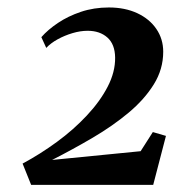

<svg xmlns="http://www.w3.org/2000/svg" viewBox="-20 -928 476 527"><path d="M65.5 -420.5 42 -479Q90.5 -505 136.2 -538.5Q182 -572 218.2 -610.8Q254.5 -649.5 275.5 -690Q296.5 -730.5 296 -770Q295.5 -806.5 274.8 -825Q254 -843.5 220.5 -843.5Q200.5 -843.5 178.8 -837Q157 -830.5 138 -820Q119 -809.5 107 -796.5L93.5 -826Q111.5 -846.5 139 -865Q166.5 -883.5 202 -895.5Q237.5 -907.5 279 -907.5Q323 -907.5 356.8 -891.8Q390.5 -876 409.2 -848.5Q428 -821 428 -786Q428 -738 402.2 -696.5Q376.5 -655 332.8 -618.5Q289 -582 234.5 -550Q180 -518 123 -489L366 -513L399.5 -565.5L435.5 -555L400.5 -420.5Z"/></svg>

Font: Merriweather 96pt Black
Style: Italic
Weight: 900
Italic angle: -7.8°
Version: Version 2.101